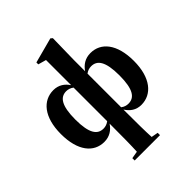

<svg xmlns="http://www.w3.org/2000/svg" viewBox="-262 -885 1285 1285"><g transform="rotate(-45 380.0 -242.5)"><path d="M203 15C254 15 289 -10 314 -47C314 80 313 162 310 215L258 224V246H498V224L450 215C447 162 446 80 446 -48C470 -11 503 15 554 15C652 15 726 -69 726 -229C726 -390 655 -472 557 -472C506 -472 471 -447 446 -411V-515L450 -720L437 -731L257 -683V-665L314 -649V-411C290 -447 256 -472 206 -472C108 -472 34 -389 34 -228C34 -68 104 15 203 15ZM171 -228C171 -361 206 -406 262 -406C279 -406 297 -401 314 -388V-70C297 -57 279 -52 262 -52C206 -52 171 -96 171 -228ZM498 -406C554 -406 589 -362 589 -229C589 -96 554 -52 498 -52C481 -52 462 -57 446 -70V-388C462 -401 481 -406 498 -406Z"/></g></svg>

Font: Source Serif 4 Display
Style: Bold
Weight: 700
Designer: Frank Grießhammer
Foundry: Adobe Systems Incorporated
Version: Version 4.004;hotconv 1.0.117;makeotfexe 2.5.65602